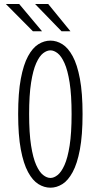

<svg xmlns="http://www.w3.org/2000/svg" viewBox="-20 -904 490 936"><path d="M226 11Q195.5 11 167.2 -6.5Q139 -24 116.8 -65Q94.5 -106 81.5 -175.2Q68.5 -244.5 68.5 -348Q68.5 -451 81.5 -520.2Q94.5 -589.5 116.8 -630.2Q139 -671 167.2 -688.5Q195.5 -706 226 -706Q256 -706 284 -688.5Q312 -671 334.2 -630.2Q356.5 -589.5 369.5 -520.2Q382.5 -451 382.5 -348Q382.5 -244.5 369.5 -175.2Q356.5 -106 334.2 -65Q312 -24 284 -6.5Q256 11 226 11ZM226 -36.5Q243 -36.5 261 -50.8Q279 -65 294.5 -99.5Q310 -134 319.5 -194.5Q329 -255 329 -348Q329 -440.5 319.5 -501Q310 -561.5 294.5 -596Q279 -630.5 261 -644.5Q243 -658.5 226 -658.5Q208.5 -658.5 190.2 -644.5Q172 -630.5 156.5 -596Q141 -561.5 131.5 -501Q122 -440.5 122 -348Q122 -255 131.5 -194.5Q141 -134 156.5 -99.5Q172 -65 190.2 -50.8Q208.5 -36.5 226 -36.5ZM280 -751.5 151 -884.5H215L323.5 -751.5ZM140.5 -751.5 8.5 -884.5H73.5L185 -751.5Z"/></svg>

Font: Trispace Condensed ExtraLight
Style: Regular
Weight: 200
Width: 3
Designer: Tyler Finck
Foundry: Etcetera Type Company
Version: Version 1.210; ttfautohint (v1.8.3)